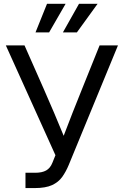

<svg xmlns="http://www.w3.org/2000/svg" viewBox="-20 -959 631 979"><path d="M109.9 0V-78.1H159.7Q194.3 -78.1 215.3 -89.8Q236.3 -101.6 247.1 -128.9L262.7 -167.5L9.8 -727.5H105L202.1 -507.8Q231 -442.9 255.6 -384.3Q280.3 -325.7 304.7 -266.6Q327.1 -325.7 350.1 -384.3Q373 -442.9 399.4 -507.8L487.8 -727.5H581.5L330.6 -118.2Q316.4 -84 297.4 -57.1Q278.3 -30.3 245.4 -15.1Q212.4 0 156.7 0ZM372.1 -793.9H300.8L382.8 -939.5H477.5ZM230.5 -793.9H161.1L219.7 -939.5H314.5Z"/></svg>

Font: Inter Display
Style: Regular
Weight: 400
Designer: Rasmus Andersson
Foundry: rsms
Version: Version 4.001;git-9221beed3